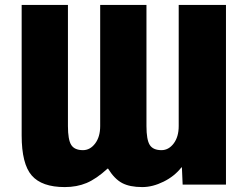

<svg xmlns="http://www.w3.org/2000/svg" viewBox="-20 -750 1011 780"><path d="M706 -730H898V0H722L719 -70H717Q689 -34 644.5 -12Q600 10 558 10Q507 10 476 -6.5Q445 -23 419 -65H417Q371 -23 331.5 -6.5Q292 10 243 10Q150 10 109 -37Q68 -84 68 -200V-730H256V-238Q256 -182 269.5 -161Q283 -140 317 -140Q346 -140 366.5 -167Q387 -194 387 -238V-730H575V-238Q575 -182 588.5 -161Q602 -140 636 -140Q665 -140 685.5 -167Q706 -194 706 -238Z"/></svg>

Font: Mplus 1p Black
Style: Regular
Weight: 900
Version: Version 1.061